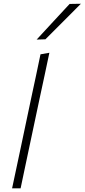

<svg xmlns="http://www.w3.org/2000/svg" viewBox="-20 -1028 462 1048"><path d="M46 0Q58 -56 69 -108Q80 -160 93 -221L150.5 -493.5Q164 -556.5 176.8 -616Q189.5 -675.5 201 -731.5L249.5 -740Q236.5 -678.5 223.8 -618.5Q211 -558.5 197 -494L139 -220.5Q126 -158.5 115 -107.2Q104 -56 92.5 0ZM180 -812Q226 -862 270.5 -910Q315 -958 360 -1006.5L421.5 -1007.5Q372.5 -958 324.2 -909.8Q276 -861.5 228 -813.5Z"/></svg>

Font: Commissioner ExtraLight
Style: Italic
Weight: 200
Italic angle: -12°
Designer: Kostas Bartsokas
Foundry: Kostas Bartsokas
Version: Version 1.000; ttfautohint (v1.8.3)